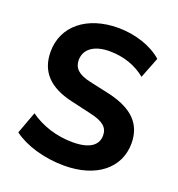

<svg xmlns="http://www.w3.org/2000/svg" viewBox="-133 -839 890 960"><g transform="rotate(20 311.5 -359.0)"><path d="M313.5 10.7C483.4 10.7 592.8 -76.7 592.8 -209C592.8 -310.5 532.2 -373 404.8 -403.3L293.9 -427.7C227.5 -441.9 202.1 -469.7 202.1 -510.7C202.1 -567.9 250 -605 333 -605C408.2 -605 474.1 -581.5 525.9 -539.1L569.3 -650.4C514.6 -699.2 426.3 -729.5 334 -729.5C168 -729.5 55.7 -638.7 55.7 -502.4C55.7 -397.5 116.2 -333 239.3 -304.7L349.1 -279.3C419.4 -263.7 445.8 -239.3 445.8 -197.3C445.8 -147.5 406.2 -113.8 313.5 -113.8C228 -113.8 147.5 -140.1 85.4 -184.6L42 -67.4C106.4 -19.5 206.5 10.7 313.5 10.7Z"/></g></svg>

Font: Winston
Style: Bold
Weight: 700
Designer: Vernon Adams, Kim Jin-seong, David Berlow, Cristiano Sobral
Foundry: The Winston Project Authors
Version: Version 3.004